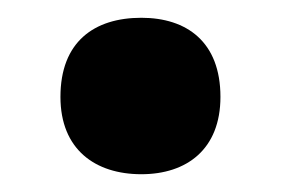

<svg xmlns="http://www.w3.org/2000/svg" viewBox="-20 -184 317 216"><path d="M48 -75C48 -16 87 12 139 12C190 12 228 -16 228 -75C228 -137 190 -164 139 -164C86 -164 48 -137 48 -75Z"/></svg>

Font: Noto Sans Myanmar UI SemiCondensed ExtraBold
Style: Regular
Weight: 800
Width: 4
Designer: Monotype Design Team
Foundry: Monotype Imaging Inc.
Version: Version 2.103